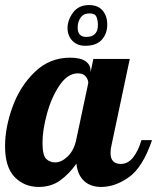

<svg xmlns="http://www.w3.org/2000/svg" viewBox="-33 -733 621 759"><path d="M234 -622Q234 -654 256 -683.5Q278 -713 319 -713Q354 -713 372.5 -691.5Q391 -670 391 -636Q391 -600 369.5 -576Q348 -552 304 -552Q272 -552 253 -572Q234 -592 234 -622ZM354 -633Q354 -654 348 -667Q342 -680 321 -680Q297 -680 285.5 -663Q274 -646 274 -624Q274 -587 308 -587Q331 -587 342.5 -599Q354 -611 354 -633ZM-13 -155Q-13 -229 16.5 -310.5Q46 -392 104.5 -448.5Q163 -505 244 -505Q285 -505 305 -491Q325 -477 325 -454V-447L336 -500H480L408 -160Q404 -145 404 -128Q404 -85 445 -85Q473 -85 493.5 -111Q514 -137 526 -179H568Q531 -71 476.5 -32.5Q422 6 367 6Q325 6 299.5 -17.5Q274 -41 269 -86Q240 -45 204.5 -19.5Q169 6 120 6Q63 6 25 -33Q-13 -72 -13 -155ZM268 -179 316 -405Q316 -418 306 -430.5Q296 -443 275 -443Q235 -443 203 -396.5Q171 -350 153 -284.5Q135 -219 135 -169Q135 -119 149.5 -105Q164 -91 185 -91Q210 -91 234.5 -114.5Q259 -138 268 -179Z"/></svg>

Font: Lobster
Style: Regular
Weight: 400
Designer: Impallari Type
Foundry: Impallari Type
Version: Version 2.100